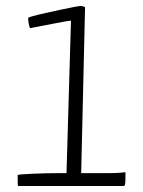

<svg xmlns="http://www.w3.org/2000/svg" viewBox="-20 -621 478 641"><path d="M40 0Q39 -5 39 -18Q39 -31 39 -36Q39 -38 53.5 -39Q68 -40 89.5 -41Q111 -42 135 -42.5Q159 -43 177.5 -43Q196 -43 202 -43L217 -552Q213 -552 198 -549.5Q183 -547 163.5 -543Q144 -539 125 -535.5Q106 -532 93.5 -529.5Q81 -527 81 -527Q78 -530 76 -541.5Q74 -553 74 -561Q74 -563 90.5 -567.5Q107 -572 132 -577.5Q157 -583 182 -588.5Q207 -594 226 -597.5Q245 -601 249 -601Q254 -601 258.5 -599.5Q263 -598 264 -597L251 -43H345Q368 -43 383.5 -44.5Q399 -46 399 -46Q399 -31 398.5 -15.5Q398 0 393 0Z"/></svg>

Font: Yanone Kaffeesatz Light
Style: Regular
Weight: 300
Designer: Yanone (Cyrillic: Daniel Pouzeot, Huerta Tipografica, and Cyreal)
Foundry: Yanone
Version: Version 2.003